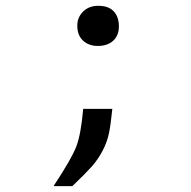

<svg xmlns="http://www.w3.org/2000/svg" viewBox="-20 -492 654 656"><path d="M314 -335Q283.7 -335 263.9 -353Q244.1 -371.1 244.1 -404.8Q244.1 -432.6 263.9 -452.4Q283.7 -472.2 315.9 -472.2Q350.6 -472.2 368.4 -453.4Q386.2 -434.6 386.2 -401.9Q386.2 -370.6 366.7 -352.8Q347.2 -335 314 -335ZM164.1 144V142.1Q225.1 49.8 241 7.8Q256.8 -34.2 264.2 -120.1H363.8Q358.4 -66.9 352.5 -37.6Q346.7 -8.3 330.8 22.5Q314.9 53.2 292.7 77.9Q270.5 102.5 227.1 144Z"/></svg>

Font: IntelOne Mono Light
Style: Regular
Weight: 300
Designer: Fred Shallcrass
Foundry: Frere-Jones Type LLC
Version: Version 1.200;hotconv 1.1.0;makeotfexe 2.6.0;FJTRelease1.2